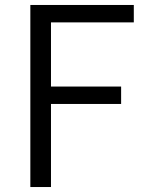

<svg xmlns="http://www.w3.org/2000/svg" viewBox="-20 -752 586 772"><path d="M102 0H185V-334H467V-404H185V-662H518V-732H102Z"/></svg>

Font: ChiuKong Gothic CL Normal
Style: Regular
Weight: 350
Designer: Ryoko NISHIZUKA 西塚涼子 (kana, bopomofo & ideographs); Paul D. Hunt (Latin, Greek & Cyrillic); Sandoll Communications 산돌커뮤니
Foundry: Adobe
Version: Version 1.300